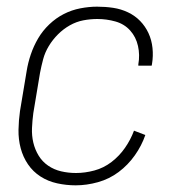

<svg xmlns="http://www.w3.org/2000/svg" viewBox="-20 -548 540 576"><path d="M207 8Q179 8 151.5 2Q124 -4 101.5 -18.5Q79 -33 64 -55Q49 -77 42 -103.5Q35 -130 35.5 -158.5Q36 -187 40 -215L60 -335Q64 -360 72.5 -385Q81 -410 94.5 -433Q108 -456 128 -475Q148 -494 171.5 -506Q195 -518 221 -523Q247 -528 271 -528Q296 -528 319.5 -524.5Q343 -521 364 -511Q385 -501 400.5 -485Q416 -469 425.5 -448.5Q435 -428 437.5 -404Q440 -380 436 -356L435 -351H395V-355Q400 -383 394 -410Q388 -437 370.5 -456.5Q353 -476 326.5 -483.5Q300 -491 272 -491Q251 -491 230 -487Q209 -483 189.5 -472Q170 -461 154 -445Q138 -429 126.5 -410Q115 -391 109.5 -370.5Q104 -350 100 -329L80 -209Q77 -187 76 -164Q75 -141 80 -120Q85 -99 96 -81Q107 -63 124.5 -51Q142 -39 163.5 -34Q185 -29 208 -29Q235 -29 263 -36.5Q291 -44 314.5 -62Q338 -80 355 -104.5Q372 -129 382 -156L416 -143Q405 -111 384.5 -82Q364 -53 336 -32Q308 -11 274 -1.5Q240 8 207 8Z"/></svg>

Font: Iosevka SS18 Extralight
Style: Italic
Weight: 200
Italic angle: -9°
Monospace: yes
Designer: Belleve Invis
Foundry: Belleve Invis
Version: Version 25.1.1; ttfautohint (v1.8.4)